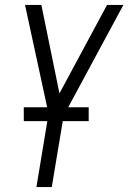

<svg xmlns="http://www.w3.org/2000/svg" viewBox="-20 -540 540 775"><path d="M127 215 176 -81 81 -520H147L220 -163L412 -520H478L237 -73L189 215ZM76 -51V-107H338V-51Z"/></svg>

Font: Iosevka SS04 Light
Style: Italic
Weight: 300
Italic angle: -9°
Monospace: yes
Designer: Belleve Invis
Foundry: Belleve Invis
Version: Version 19.0.0; ttfautohint (v1.8.4)